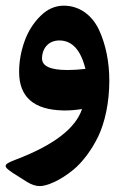

<svg xmlns="http://www.w3.org/2000/svg" viewBox="-24 -378 438 663"><path d="M259.3 -1.5C236.8 65.4 161.6 123 33.7 171.9C-13.2 189.9 -17.1 194.8 23.4 221.2L69.8 250.5C85 259.8 99.6 264.6 113.8 264.6C136.2 264.6 181.2 247.6 229.5 208C260.3 182.6 291.5 141.6 314.9 93.8C337.9 45.9 353.5 -23.4 353.5 -99.1C353.5 -164.1 341.3 -224.1 317.9 -274.9C293.9 -325.7 250.5 -358.4 196.3 -358.4C166.5 -358.4 139.6 -346.7 115.7 -322.8C91.3 -298.8 72.8 -269.5 60.5 -234.9C48.3 -200.2 42 -165.5 42 -129.9C42 -43 92.8 1.5 194.8 3.4C215.3 3.9 236.8 2 259.3 -1.5ZM121.1 -176.3C121.6 -213.9 146 -238.3 180.7 -238.3C225.1 -238.3 254.9 -205.6 271 -140.1C249.5 -137.7 229 -136.2 209.5 -136.2C150.4 -136.2 121.1 -149.4 121.1 -176.3Z"/></svg>

Font: Sahel SemiBold
Style: Bold
Weight: 600
Foundry: Saber Rastikerdar (saber.rastikerdar@gmail.com)
Version: Version 3.4.0